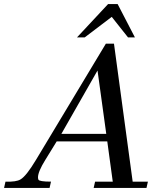

<svg xmlns="http://www.w3.org/2000/svg" viewBox="-34 -925 750 945"><path d="M619 -31H694L687 0H427L434 -31H521L494 -229H245L189 -138Q153 -80 153 -52Q153 -47 155 -41Q159 -31 217 -31L210 0H-14L-7 -31Q46 -29 67 -42Q95 -58 143 -138L487 -710H527ZM268 -266H489L446 -578ZM545 -905 630 -741H596L516 -842L383 -741H345L498 -905Z"/></svg>

Font: GFS Didot
Style: Italic
Weight: 400
Italic angle: -12°
Designer: Takis Katsoulidis and George D. Matthiopoulos
Foundry: George Matthiopoulos and Takis Katsoulidis
Version: Version 1.0